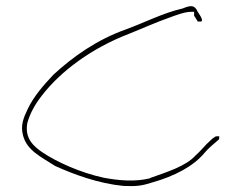

<svg xmlns="http://www.w3.org/2000/svg" viewBox="-20 -654 785 634"><path d="M56 -207C69 -157 114 -137 162 -106C224 -78 305 -48 388 -40C432 -38 450 -41 481 -51C559 -73 620 -106 656 -150C670 -167 687 -179 701 -192H702C704 -196 704 -198 704 -204H698C696 -204 694 -204 691 -203L681 -196L662 -178C651 -167 641 -154 626 -141C594 -105 531 -86 475 -66V-65H474C425 -53 372 -58 323 -67C244 -84 166 -120 120 -151C94 -169 61 -195 70 -246V-247C79 -280 96 -310 118 -338C180 -419 283 -495 405 -542C448 -559 494 -580 537 -595C559 -603 589 -615 611 -615H621V-602C624 -597 628 -592 633 -583H644C654 -586 636 -610 633 -615C623 -637 612 -638 583 -626C518 -611 461 -581 396 -557C300 -523 221 -467 156 -407C123 -372 91 -335 72 -295C58 -266 47 -240 56 -207Z"/></svg>

Font: Stray Cat
Style: ExLtExt
Weight: 200
Version: Version 1.0